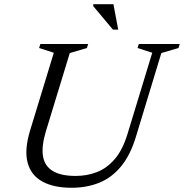

<svg xmlns="http://www.w3.org/2000/svg" viewBox="-20 -878 870 908"><path d="M197 -257Q176 -187.5 183.2 -140.5Q190.5 -93.5 228.8 -69.8Q267 -46 338 -46Q391.5 -46 438.5 -64.2Q485.5 -82.5 522.8 -125.8Q560 -169 583 -244.5L700 -628.5L630.5 -651L636.5 -670H830L824 -651L743 -627L623 -232Q597 -145.5 553.2 -92Q509.5 -38.5 450.2 -14.2Q391 10 318.5 10Q234 10 180.2 -19.5Q126.5 -49 110.5 -109.2Q94.5 -169.5 122.5 -261.5L234.5 -628.5L165 -651L171 -670H397L391 -651L310 -627ZM539 -738H514L421 -849V-858H516.5Z"/></svg>

Font: Newsreader Text
Style: Italic
Weight: 400
Italic angle: -17°
Designer: Hugues Gentile
Foundry: Production Type
Version: Version 1.001